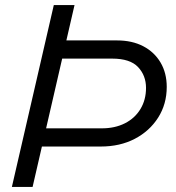

<svg xmlns="http://www.w3.org/2000/svg" viewBox="-20 -740 696 760"><path d="M124 -160 140 -232H383Q435 -232 474.5 -252Q514 -272 536 -308.5Q558 -345 558 -392Q558 -441 526.5 -474.5Q495 -508 424 -508H204L220 -580H443Q503 -580 547 -557Q591 -534 615.5 -492.5Q640 -451 640 -396Q640 -328 606 -274.5Q572 -221 513.5 -190.5Q455 -160 379 -160ZM27 0 193 -720H275L109 0Z"/></svg>

Font: Instrument Sans
Style: Italic
Weight: 400
Italic angle: -13°
Designer: Rodrigo Fuenzalida
Foundry: fragTYPE
Version: Version 1.000;gftools[0.9.28]